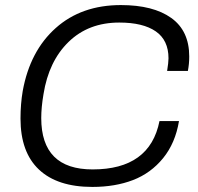

<svg xmlns="http://www.w3.org/2000/svg" viewBox="-20 -718 772 750"><path d="M340.8 12.2Q204.1 12.2 132.1 -55.7Q60.1 -123.5 60.1 -254.9Q60.1 -311.5 68.8 -362.8Q97.2 -519 197.8 -608.6Q298.3 -698.2 452.1 -698.2Q578.6 -698.2 648.9 -647.9Q719.2 -597.7 719.2 -497.1Q719.2 -468.3 713.9 -440.9H632.8Q638.2 -474.1 638.2 -490.2Q638.2 -561 588.4 -595.5Q538.6 -629.9 445.8 -629.9Q325.7 -629.9 248 -554.4Q170.4 -479 149.9 -350.1Q141.1 -298.8 141.1 -256.8Q141.1 -56.2 341.8 -56.2Q565.4 -56.2 603 -245.1H679.2Q665 -159.2 617.2 -100.3Q569.3 -41.5 499.5 -14.6Q429.7 12.2 340.8 12.2Z"/></svg>

Font: Archivo Light
Style: Italic
Weight: 300
Italic angle: -10°
Designer: Hector Gatti
Foundry: Omnibus-Type
Version: Version 2.001